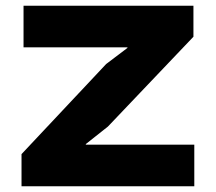

<svg xmlns="http://www.w3.org/2000/svg" viewBox="-20 -649 752 669"><path d="M657 0H55V-112L350 -426L424 -482V-484H62V-629H654V-521L356 -208L279 -147V-145H657Z"/></svg>

Font: TypoPRO Sinkin Sans
Style: 700 Bold
Weight: 700
Designer: Keith Bates
Foundry: K-Type
Version: Sinkin Sans (version 1.0)  by Keith Bates   •   © 2014   www